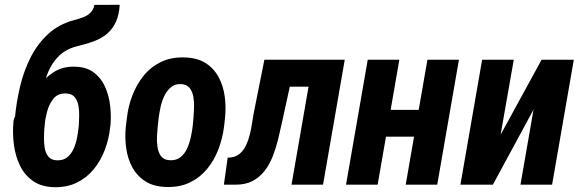

<svg xmlns="http://www.w3.org/2000/svg" viewBox="-20 -781 2454 812"><path d="M379.4 -760.3 486.3 -760.7Q483.9 -719.2 470.7 -689.7Q457.5 -660.2 435.3 -640.4Q413.1 -620.6 381.8 -608.4Q350.6 -596.2 312 -586.9Q262.7 -575.7 231.9 -546.9Q201.2 -518.1 184.6 -478.5Q168 -439 160.2 -394.3Q152.3 -349.6 148.4 -306.6L146 -284.7L42.5 -268.6L43.9 -290Q49.8 -351.1 64.9 -415.3Q80.1 -479.5 108.6 -536.6Q137.2 -593.8 182.6 -636.2Q228 -678.7 294.4 -696.3Q313.5 -701.2 331.3 -707.8Q349.1 -714.4 362.1 -726.8Q375 -739.3 379.4 -760.3ZM296.4 -499Q345.7 -498 376.7 -474.6Q407.7 -451.2 424.1 -414.8Q440.4 -378.4 445.6 -335.9Q450.7 -293.5 447.3 -252.9L445.8 -242.2Q440.9 -193.8 423.6 -147.9Q406.2 -102.1 377 -65.9Q347.7 -29.8 305.7 -9Q263.7 11.7 209.5 10.7Q154.8 9.3 119.1 -15.9Q83.5 -41 64.2 -81.3Q44.9 -121.6 38.8 -168.9Q32.7 -216.3 36.6 -262.2L37.6 -272.5Q40 -284.2 49.1 -294.4Q58.1 -304.7 68.4 -314.5Q78.6 -324.2 84.5 -334Q109.9 -372.6 138.9 -411.6Q168 -450.7 206.5 -475.6Q245.1 -500.5 296.4 -499ZM259.8 -385.7Q225.1 -387.2 206.3 -364Q187.5 -340.8 179.2 -309.1Q170.9 -277.3 168.9 -251.5L168 -241.2Q166.5 -224.6 166 -201.4Q165.5 -178.2 168.9 -156Q172.4 -133.8 184.6 -118.7Q196.8 -103.5 221.2 -103Q247.6 -102.1 264.6 -116Q281.7 -129.9 291.5 -152.1Q301.3 -174.3 305.9 -198.7Q310.5 -223.1 312.5 -243.2L313.5 -252.9Q314.5 -269.5 314.9 -291.5Q315.4 -313.5 311.5 -334.7Q307.6 -356 295.7 -370.4Q283.7 -384.8 259.8 -385.7Z M512.2 -246.1 516.6 -281.2Q522 -331.1 539.8 -377.4Q557.6 -423.8 587.6 -460.9Q617.7 -498 660.4 -518.8Q703.1 -539.6 758.8 -538.1Q813.5 -537.1 848.9 -514.6Q884.3 -492.2 904.3 -455.3Q924.3 -418.5 930.4 -373.3Q936.5 -328.1 931.6 -281.7L927.7 -246.6Q921.4 -196.3 903.8 -149.9Q886.2 -103.5 856.2 -66.9Q826.2 -30.3 783.4 -9.5Q740.7 11.2 685.1 9.8Q630.9 8.8 595.5 -13.7Q560.1 -36.1 540 -72.8Q520 -109.4 513.7 -154.5Q507.3 -199.7 512.2 -246.1ZM650.9 -281.7 647 -245.1Q645.5 -229.5 644 -206.3Q642.6 -183.1 646 -159.7Q649.4 -136.2 661.1 -120.4Q672.9 -104.5 697.3 -103.5Q724.6 -101.6 742.9 -116Q761.2 -130.4 771.5 -153.3Q781.7 -176.3 787.1 -201.4Q792.5 -226.6 794.9 -247.1L798.3 -282.7Q799.3 -297.9 800.5 -321.5Q801.8 -345.2 798.3 -368.4Q794.9 -391.6 783 -407.7Q771 -423.8 747.1 -425.3Q720.2 -426.8 702.9 -412.1Q685.5 -397.5 674.8 -374.8Q664.1 -352.1 658.7 -326.7Q653.3 -301.3 650.9 -281.7Z M1339.4 -528.3 1319.3 -414.6H1111.3L1130.9 -528.3ZM1438 -528.3 1346.2 0H1212.9L1304.7 -528.3ZM1098.1 -528.3H1230.5L1171.9 -260.3Q1164.6 -226.6 1155.8 -190.4Q1147 -154.3 1133.5 -119.9Q1120.1 -85.4 1098.9 -58.1Q1077.6 -30.8 1047.4 -15.1Q1017.1 0.5 974.1 0H926.8L942.9 -114.3L957 -115.2Q980 -118.2 995.8 -132.6Q1011.7 -147 1021.5 -168.5Q1031.2 -189.9 1037.1 -214.6Q1043 -239.3 1046.4 -262.7Q1049.8 -286.1 1053.2 -303.2Z M1793.9 -316.4 1774.4 -203.1H1568.4L1587.9 -316.4ZM1668.9 -528.3 1577.1 0H1443.4L1535.2 -528.3ZM1920.9 -528.3 1829.1 0H1695.8L1787.6 -528.3Z M2097.2 -211.4 2270.5 -528.3H2406.7L2314.9 0H2181.2L2236.3 -317.4L2064.5 0H1927.2L2019 -528.3H2152.8Z"/></svg>

Font: Roboto Condensed
Style: Bold Italic
Weight: 700
Italic angle: -12°
Designer: Christian Robertson
Foundry: Google
Version: Version 3.0